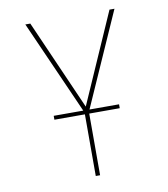

<svg xmlns="http://www.w3.org/2000/svg" viewBox="-82 -805 765 874"><g transform="rotate(-10 300.0 -367.5)"><path d="M290 0V-293L94 -735H117L300 -319L483 -735H506L310 -293V0ZM149 -285V-303H451V-285Z"/></g></svg>

Font: Iosevka Thin Extended
Style: Regular
Weight: 100
Width: 7
Monospace: yes
Designer: Belleve Invis
Foundry: Belleve Invis
Version: Version 32.5.0; ttfautohint (v1.8.4)